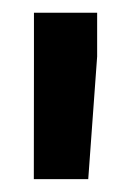

<svg xmlns="http://www.w3.org/2000/svg" viewBox="-20 -770 202 302"><path d="M132.8 -750V-681.1L118.8 -488.2H33.2L33.4 -673.9V-750Z"/></svg>

Font: Vazirmatn
Style: Regular
Weight: 400
Designer: Saber Rastikerdar
Foundry: Saber Rastikerdar
Version: Version 33.003;September 2, 2022;FontCreator 14.0.0.2862 64-